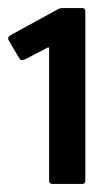

<svg xmlns="http://www.w3.org/2000/svg" viewBox="-54 -707 276 477"><path d="M77 -250Q68 -250 68 -258V-586Q68 -591 63 -588L7 -559Q4 -558 0 -558Q-4 -558 -6 -562L-32 -606Q-37 -615 -27 -620L88 -683Q93 -686 96 -686.5Q99 -687 103 -687H150Q158 -687 158 -679V-258Q158 -250 150 -250Z"/></svg>

Font: Glory SemiBold
Style: Regular
Weight: 600
Designer: Robert Leuschke
Foundry: Robert Leuschke
Version: Version 1.011